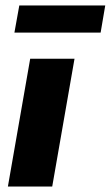

<svg xmlns="http://www.w3.org/2000/svg" viewBox="-20 -686 407 706"><path d="M9 0 91 -470H254L172 0ZM33 -566 51 -666H367L350 -566Z"/></svg>

Font: Gantari ExtraBold
Style: Italic
Weight: 800
Italic angle: -10°
Designer: Anugrah Pasau
Foundry: Lafontype
Version: Version 1.000